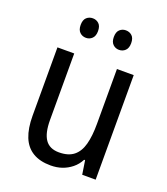

<svg xmlns="http://www.w3.org/2000/svg" viewBox="-135 -821 804 925"><g transform="rotate(20 266.5 -358.0)"><path d="M460 -536V0H391L380 -71H375Q361 -44 338.5 -26Q316 -8 289.5 1Q263 10 232 10Q177 10 140.5 -12Q104 -34 86.5 -77.5Q69 -121 69 -186V-536H155V-195Q155 -128 177.5 -95.5Q200 -63 248 -63Q296 -63 323.5 -85Q351 -107 362.5 -149.5Q374 -192 374 -255V-536ZM137 -676Q137 -702 150 -714Q163 -726 182 -726Q200 -726 213 -714Q226 -702 226 -676Q226 -651 213 -638.5Q200 -626 182 -626Q163 -626 150 -638.5Q137 -651 137 -676ZM307 -676Q307 -702 320 -714Q333 -726 351 -726Q370 -726 383 -714Q396 -702 396 -676Q396 -651 383 -638.5Q370 -626 351 -626Q333 -626 320 -638.5Q307 -651 307 -676Z"/></g></svg>

Font: Noto Sans Display SemiCondensed
Style: Regular
Weight: 400
Width: 4
Version: Version 2.003